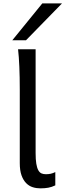

<svg xmlns="http://www.w3.org/2000/svg" viewBox="-20 -1062 373 1095"><path d="M92.8 -551.8Q92.8 -623.5 90.3 -681.2Q87.9 -738.8 83 -781.2H183.1V-189Q183.1 -151.9 187 -128.4Q190.9 -105 198.2 -91.6Q205.6 -78.1 216.3 -73.2Q227.1 -68.4 241.7 -68.4Q255.9 -68.4 268.6 -71Q281.2 -73.7 295.4 -80.6V-4.9Q275.4 4.9 255.6 8.5Q235.8 12.2 210 12.2Q187.5 12.2 166.5 5.6Q145.5 -1 129.2 -17.6Q112.8 -34.2 102.8 -61.8Q92.8 -89.4 92.8 -131.8V-551.8ZM333.5 -1042.5 128.4 -832.5H50.3L221.2 -1042.5Z"/></svg>

Font: Andika DR AuSIL
Style: Regular
Weight: 400
Designer: Annie Olsen & Victor Gaultney
Foundry: SIL International
Version: Version 0.003